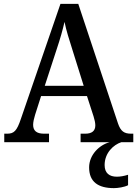

<svg xmlns="http://www.w3.org/2000/svg" viewBox="-20 -734 708 991"><path d="M2 0H233V-44H207C168 -44 151 -60 151 -90C151 -104 156 -125 161 -141L192 -238H429L463 -133C468 -117 472 -100 472 -87C472 -58 454 -44 420 -44H396V0H546C492 14 440 66 440 130C440 205 487 237 568 237C588 237 622 232 641 222V168C619 175 600 178 583 178C545 178 520 160 520 118C520 55 566 13 606 0H668V-44H657C621 -44 603 -56 589 -97L384 -714H292L88 -121C67 -58 52 -44 17 -44H2ZM211 -291 273 -481C291 -535 303 -577 313 -621C322 -577 337 -529 355 -473L412 -291Z"/></svg>

Font: Noto Serif Ethiopic SemiCondensed Medium
Style: Regular
Weight: 500
Width: 4
Designer: Monotype Design Team
Foundry: Monotype Imaging Inc.
Version: Version 2.102